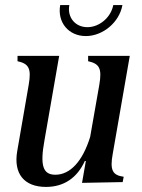

<svg xmlns="http://www.w3.org/2000/svg" viewBox="-20 -720 560 756"><path d="M161 16C232 16 284 -20 314 -86H318L303 0L463 -3L467 -24C423 -30 412 -50 424 -115L491 -500H327V-479C372 -469 382 -450 371 -386L335 -181C305 -84 256 -32 198 -32C149 -32 137 -68 155 -167L213 -500H49V-479C94 -469 104 -450 93 -386L48 -126C32 -35 76 16 161 16ZM217 -700C205 -632 250 -578 318 -578C385 -578 450 -632 462 -700H426C417 -652 372 -613 324 -613C276 -613 244 -652 253 -700Z"/></svg>

Font: RL Madena Oblique
Style: Regular
Weight: 400
Italic angle: -10°
Designer: I Kadek Wantara Putra
Foundry: Roughlines ID
Version: Version 1.000;Glyphs 3.1.2 (3151)